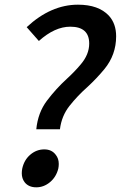

<svg xmlns="http://www.w3.org/2000/svg" viewBox="-20 -787 531 820"><path d="M236 -235H135Q142 -306 180.5 -357Q219 -408 265 -450Q298 -480 324 -511Q361 -554 361 -601Q361 -673 280 -673Q214 -673 146 -612L94 -671Q197 -767 313 -767Q401 -767 445 -720Q476 -686 476 -632Q476 -553 426 -492Q393 -452 354 -416Q311 -378 277 -335Q243 -292 236 -235ZM135 13Q102 13 85 -9Q73 -25 73 -47Q73 -57 75 -67Q83 -104 109.5 -126.5Q136 -149 169 -149Q201 -149 218 -126Q231 -110 231 -87Q231 -77 229 -67Q220 -31 193.5 -9Q167 13 135 13Z"/></svg>

Font: l_WÎeÑOS 500W
Style: Regular
Weight: 500
Designer: R?O
Version: Version 2.00 June 21, 2023